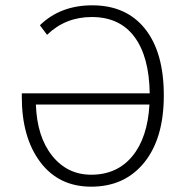

<svg xmlns="http://www.w3.org/2000/svg" viewBox="-20 -690 690 722"><path d="M327 -670Q455 -670 525.5 -581.5Q596 -493 596 -331Q596 -170 522.5 -79Q449 12 323 12Q201 12 131.5 -80.5Q62 -173 62 -325V-339H543Q541 -477 485.5 -551.5Q430 -626 325 -626Q226 -626 157 -559L130 -595Q207 -670 327 -670ZM323 -33Q420 -33 477.5 -102.5Q535 -172 542 -297H115Q119 -176 176 -104.5Q233 -33 323 -33Z"/></svg>

Font: Assistant Light
Style: Regular
Weight: 300
Designer: Hebrew By Ben Nathan, Latin by Paul Hunt
Version: Version 2.001;PS 002.001;hotconv 1.0.88;makeotf.lib2.5.64775